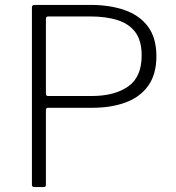

<svg xmlns="http://www.w3.org/2000/svg" viewBox="-20 -762 718 782"><path d="M617 -533Q617 -459 583.5 -412.5Q550 -366 491 -344.5Q432 -323 356 -323H176Q167 -323 167 -314V-10Q167 0 158 0H119Q115 0 112.5 -2.5Q110 -5 110 -9V-731Q110 -742 120 -742H349Q427 -742 487.5 -721Q548 -700 582.5 -654Q617 -608 617 -533ZM557 -536Q557 -596 531.5 -630.5Q506 -665 459 -680Q412 -695 347 -695H177Q167 -695 167 -686V-381Q167 -371 175 -371H354Q446 -371 501.5 -409.5Q557 -448 557 -536Z"/></svg>

Font: Libre Franklin Thin ExtraLight
Style: Regular
Weight: 250
Version: Version 3.000